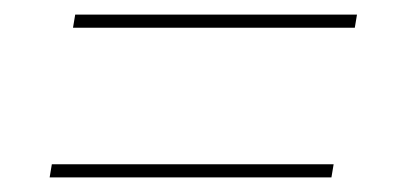

<svg xmlns="http://www.w3.org/2000/svg" viewBox="-20 -422 552 263"><path d="M469 -402 466 -384H80L83 -402ZM437 -197 434 -179H48L51 -197Z"/></svg>

Font: Georama Extra Expanded Thin
Style: Italic
Weight: 100
Width: 8
Italic angle: -9°
Designer: Jean-Baptiste Levee
Foundry: Production Type
Version: Version 1.000